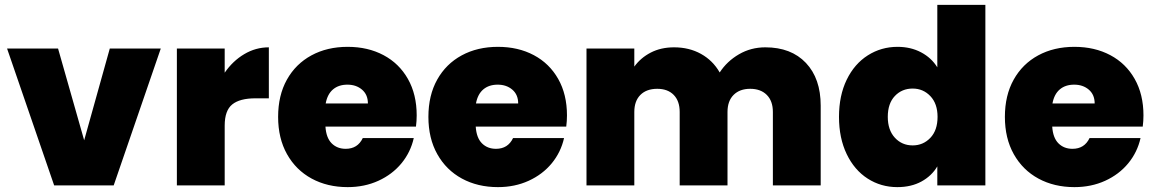

<svg xmlns="http://www.w3.org/2000/svg" viewBox="-20 -760 4731 787"><path d="M325 -185 430 -561H639L446 0H202L9 -561H218Z M901 -462Q934 -510 981 -538Q1028 -566 1082 -566V-357H1027Q963 -357 932 -332Q901 -307 901 -245V0H705V-561H901Z M1688 -287Q1688 -264 1685 -241H1314Q1317 -195 1339.5 -172.5Q1362 -150 1397 -150Q1446 -150 1467 -194H1676Q1663 -136 1625.5 -90.5Q1588 -45 1531 -19Q1474 7 1405 7Q1322 7 1257.5 -28Q1193 -63 1156.5 -128Q1120 -193 1120 -281Q1120 -369 1156 -433.5Q1192 -498 1256.5 -533Q1321 -568 1405 -568Q1488 -568 1552 -534Q1616 -500 1652 -436.5Q1688 -373 1688 -287ZM1488 -336Q1488 -372 1464 -392.5Q1440 -413 1404 -413Q1368 -413 1345 -393.5Q1322 -374 1315 -336Z M2304 -287Q2304 -264 2301 -241H1930Q1933 -195 1955.5 -172.5Q1978 -150 2013 -150Q2062 -150 2083 -194H2292Q2279 -136 2241.5 -90.5Q2204 -45 2147 -19Q2090 7 2021 7Q1938 7 1873.5 -28Q1809 -63 1772.5 -128Q1736 -193 1736 -281Q1736 -369 1772 -433.5Q1808 -498 1872.5 -533Q1937 -568 2021 -568Q2104 -568 2168 -534Q2232 -500 2268 -436.5Q2304 -373 2304 -287ZM2104 -336Q2104 -372 2080 -392.5Q2056 -413 2020 -413Q1984 -413 1961 -393.5Q1938 -374 1931 -336Z M3117 -566Q3223 -566 3283.5 -502Q3344 -438 3344 -327V0H3148V-301Q3148 -346 3123 -371Q3098 -396 3055 -396Q3012 -396 2987 -371Q2962 -346 2962 -301V0H2766V-301Q2766 -346 2741.5 -371Q2717 -396 2674 -396Q2630 -396 2605 -371Q2580 -346 2580 -301V0H2384V-561H2580V-487Q2606 -523 2647.5 -544.5Q2689 -566 2743 -566Q2805 -566 2853.5 -539Q2902 -512 2930 -463Q2960 -509 3009 -537.5Q3058 -566 3117 -566Z M3419 -281Q3419 -368 3450.5 -433Q3482 -498 3537 -533Q3592 -568 3659 -568Q3713 -568 3755.5 -545.5Q3798 -523 3822 -484V-740H4019V0H3822V-78Q3799 -39 3757 -16Q3715 7 3658 7Q3591 7 3536.5 -28Q3482 -63 3450.5 -128.5Q3419 -194 3419 -281ZM3823 -281Q3823 -335 3793.5 -366Q3764 -397 3721 -397Q3677 -397 3648 -366.5Q3619 -336 3619 -281Q3619 -227 3648 -195.5Q3677 -164 3721 -164Q3764 -164 3793.5 -195Q3823 -226 3823 -281Z M4667 -287Q4667 -264 4664 -241H4293Q4296 -195 4318.5 -172.5Q4341 -150 4376 -150Q4425 -150 4446 -194H4655Q4642 -136 4604.5 -90.5Q4567 -45 4510 -19Q4453 7 4384 7Q4301 7 4236.5 -28Q4172 -63 4135.5 -128Q4099 -193 4099 -281Q4099 -369 4135 -433.5Q4171 -498 4235.5 -533Q4300 -568 4384 -568Q4467 -568 4531 -534Q4595 -500 4631 -436.5Q4667 -373 4667 -287ZM4467 -336Q4467 -372 4443 -392.5Q4419 -413 4383 -413Q4347 -413 4324 -393.5Q4301 -374 4294 -336Z"/></svg>

Font: DVN-Poppins ExtBd
Style: Regular
Weight: 800
Designer: Ninad Kale (Devanagari), Jonny Pinhorn (Latin)
Foundry: Indian Type Foundry
Version: 4.004